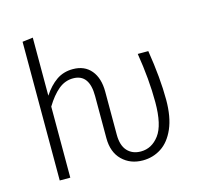

<svg xmlns="http://www.w3.org/2000/svg" viewBox="-108 -858 1017 984"><g transform="rotate(-15 400.0 -366.0)"><path d="M727 -259Q727 -167 700.5 -106.5Q674 -46 630 -17.5Q586 11 532 11Q466 11 423 -31Q380 -73 380 -148V-371Q380 -488 294 -488Q251 -488 216 -459Q181 -430 149 -377V0H93V-736L149 -743V-435Q180 -482 217.5 -508Q255 -534 305 -534Q367 -534 401.5 -492.5Q436 -451 436 -379V-151Q436 -94 462.5 -65Q489 -36 534 -36Q592 -36 631 -88Q670 -140 670 -261Q670 -383 647 -523H703Q727 -373 727 -259Z"/></g></svg>

Font: Fira Sans Condensed Light
Style: Regular
Weight: 300
Width: 3
Designer: bBox Type GmbH & Carrois Corporate GbR & Edenspiekermann AG
Foundry: bBox Type GmbH & Carrois Corporate GbR & Edenspiekermann AG
Version: Version 4.301